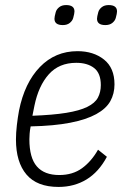

<svg xmlns="http://www.w3.org/2000/svg" viewBox="-20 -726 497 758"><path d="M211 12Q126 12 84.5 -37Q43 -86 43 -175Q43 -201 46.5 -231.5Q50 -262 55 -289Q77 -399 137.5 -461.5Q198 -524 286 -524Q349 -524 390.5 -491Q432 -458 432 -393Q432 -356 415.5 -326.5Q399 -297 360 -275.5Q321 -254 257.5 -241.5Q194 -229 101 -227Q98 -212 97 -198.5Q96 -185 96 -176Q96 -103 125.5 -69Q155 -35 214 -35Q267 -35 304 -62Q341 -89 367 -135L402 -107Q370 -47 321.5 -17.5Q273 12 211 12ZM281 -478Q213 -478 172.5 -432.5Q132 -387 116 -309L108 -269Q189 -272 241.5 -280.5Q294 -289 324.5 -304Q355 -319 366.5 -340.5Q378 -362 378 -390Q378 -437 351.5 -457.5Q325 -478 281 -478ZM228 -627Q195 -627 195 -652Q195 -660 200 -678Q203 -689 213.5 -697.5Q224 -706 241 -706Q274 -706 274 -681Q274 -673 269 -655Q266 -644 255.5 -635.5Q245 -627 228 -627ZM396 -627Q363 -627 363 -652Q363 -660 368 -678Q371 -689 381.5 -697.5Q392 -706 409 -706Q442 -706 442 -681Q442 -673 437 -655Q434 -644 423.5 -635.5Q413 -627 396 -627Z"/></svg>

Font: IBM Plex Sans Cond Light
Style: Italic
Weight: 300
Width: 3
Italic angle: -11°
Designer: Mike Abbink, Paul van der Laan, Pieter van Rosmalen
Foundry: Bold Monday
Version: Version 1.3